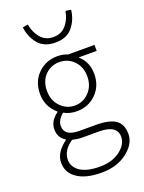

<svg xmlns="http://www.w3.org/2000/svg" viewBox="-174 -803 835 1114"><g transform="rotate(-20 243.5 -246.0)"><path d="M154.8 -613.8Q118.7 -657.7 111.8 -717.8L145 -723.1Q152.3 -675.3 181.6 -639.6Q210.9 -604 260.7 -604Q310.5 -604 340.3 -639.6Q369.6 -675.3 377 -723.1L410.2 -717.8Q403.3 -657.7 367.2 -613.8Q331.1 -569.8 261.2 -569.8Q191.4 -569.8 154.8 -613.8ZM94.2 94.2Q94.7 140.1 136.7 167.5Q178.7 194.8 255.4 194.8Q332 195.3 381.3 158.2Q430.7 121.1 431.2 74.2Q431.2 1 319.8 1H216.8Q189.9 1 157.2 -6.8Q94.2 36.1 94.2 94.2ZM366.2 -323.2Q366.2 -381.8 330.1 -418.9Q293.9 -456.1 241.2 -456.1Q188.5 -456.1 152.8 -419.4Q117.2 -382.8 117.2 -323.2Q117.2 -263.7 153.8 -226.1Q190.4 -188 241.7 -188Q293 -188 329.6 -226.1Q366.2 -264.2 366.2 -323.2ZM412.6 182.6Q349.6 231.4 253.9 231Q158.2 231 105 194.8Q51.8 159.2 51.8 96.7Q51.8 34.2 123 -18.1V-22Q81.1 -46.9 81.1 -98.6Q81.1 -150.4 132.8 -187V-190.9Q73.2 -242.2 73.2 -319.3Q73.2 -396.5 122.1 -444.3Q170.9 -492.2 242.2 -492.2Q275.4 -492.2 305.2 -480H467.8V-442.9H356Q409.2 -397 409.2 -322.8Q409.2 -249 361.3 -201.2Q313.5 -153.3 242.2 -152.8Q196.3 -152.8 162.1 -172.9Q123 -140.6 123 -104Q123 -41 214.8 -41H317.9Q398.9 -41 437.5 -14.6Q476.1 11.7 476.1 72.8Q476.1 133.8 412.6 182.6Z"/></g></svg>

Font: SourceSansPro-Light
Style: Regular
Weight: 300
Designer: Paul D. Hunt
Foundry: Adobe Systems Incorporated
Version: Version 2.020;PS 2.0;hotconv 1.0.86;makeotf.lib2.5.63406